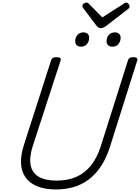

<svg xmlns="http://www.w3.org/2000/svg" viewBox="-20 -1462 1094 1501"><path d="M417 19Q332 19 272.5 -5Q213 -29 180.5 -74Q148 -119 144.5 -183.5Q141 -248 167 -329L380 -992Q384 -1004 393 -1009.5Q402 -1015 422 -1015Q441 -1015 449.5 -1009Q458 -1003 454 -990L236 -320Q208 -232 219.5 -171.5Q231 -111 282.5 -80.5Q334 -50 423 -50Q511 -50 578 -80Q645 -110 692 -169.5Q739 -229 767 -316L981 -992Q985 -1004 994 -1009.5Q1003 -1015 1022 -1015Q1061 -1015 1053 -990L838 -309Q803 -201 744 -127.5Q685 -54 603.5 -17.5Q522 19 417 19ZM612 -1097Q593 -1097 580.5 -1108Q568 -1119 568 -1141Q568 -1167 585 -1188Q602 -1209 633 -1209Q652 -1209 664.5 -1198.5Q677 -1188 677 -1166Q677 -1141 661 -1119Q645 -1097 612 -1097ZM858 -1097Q839 -1097 826 -1108Q813 -1119 813 -1141Q813 -1167 830 -1188Q847 -1209 879 -1209Q897 -1209 910 -1198.5Q923 -1188 923 -1166Q923 -1141 907 -1119Q891 -1097 858 -1097ZM966 -1442Q976 -1442 984.5 -1432Q993 -1422 993 -1413Q993 -1405 990.5 -1401Q988 -1397 983 -1393L811 -1260Q798 -1251 788.5 -1246.5Q779 -1242 767 -1242Q757 -1242 749 -1247.5Q741 -1253 733 -1263L631 -1398Q627 -1404 625.5 -1408.5Q624 -1413 624 -1417Q624 -1428 636 -1435Q648 -1442 657 -1442Q665 -1442 669 -1438.5Q673 -1435 679 -1428L780 -1326L941 -1429Q949 -1433 954.5 -1437.5Q960 -1442 966 -1442Z"/></svg>

Font: Playwrite RO Light
Style: Regular
Weight: 300
Version: Version 1.002